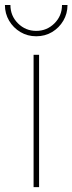

<svg xmlns="http://www.w3.org/2000/svg" viewBox="-46 -765 296 785"><path d="M91.3 0V-541H113.8V0ZM102.1 -616.7Q66.4 -616.7 37.4 -634Q8.3 -651.4 -8.8 -680.4Q-25.9 -709.5 -25.9 -744.6H-3.4Q-3.4 -700.2 27.6 -669.4Q58.6 -638.7 102.1 -638.7Q145.5 -638.7 176.5 -669.4Q207.5 -700.2 207.5 -744.6H230Q230 -709.5 212.9 -680.4Q195.8 -651.4 167 -634Q138.2 -616.7 102.1 -616.7Z"/></svg>

Font: Inter 17pt Thin
Style: Regular
Weight: 250
Version: Version 4.001;git-66647c0bb